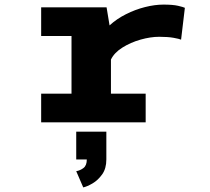

<svg xmlns="http://www.w3.org/2000/svg" viewBox="-20 -532 915 835"><path d="M159 0V-124.5H291V-375.5H159V-500H443.5L456.5 -421.5Q487.5 -450 527.8 -470.2Q568 -490.5 610.5 -501.2Q653 -512 691 -512Q731.5 -512 754.2 -506.8Q777 -501.5 784 -498L767.5 -359.5Q760 -363 735.2 -367.5Q710.5 -372 672.5 -372Q635 -372 591.5 -359.8Q548 -347.5 512.5 -325.2Q477 -303 462.5 -273V-124.5H613.5V0ZM311.5 161.5V40.5H442.5V161.5Q442.5 201 424.2 226.5Q406 252 382.2 265.8Q358.5 279.5 342 283L311.5 212.5Q329 209.5 343.2 198.5Q357.5 187.5 357.5 161.5Z"/></svg>

Font: Trispace SemiExpanded
Style: Bold
Weight: 700
Width: 6
Designer: Tyler Finck
Foundry: Etcetera Type Company
Version: Version 1.210; ttfautohint (v1.8.3)